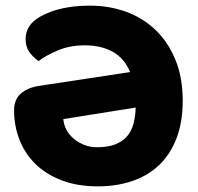

<svg xmlns="http://www.w3.org/2000/svg" viewBox="-20 -646 704 682"><path d="M30 -254Q30 -293 54.5 -314Q79 -335 119 -341L442 -390Q422 -439 380.5 -462Q339 -485 282 -485Q228 -485 185.5 -467Q143 -449 117 -429Q95 -445 83 -463Q71 -481 71 -507Q71 -558 123 -587Q192 -626 300 -626Q367 -626 427 -604.5Q487 -583 532 -540Q577 -497 603 -434Q629 -371 629 -288Q629 -211 606.5 -153.5Q584 -96 544 -58.5Q504 -21 448.5 -2.5Q393 16 328 16Q255 16 199 -5.5Q143 -27 105.5 -64Q68 -101 49 -150Q30 -199 30 -254ZM325 -123Q363 -123 389 -133Q415 -143 431 -161.5Q447 -180 454 -206Q461 -232 462 -264L205 -223Q206 -205 215 -187Q224 -169 240 -155Q256 -141 277.5 -132Q299 -123 325 -123Z"/></svg>

Font: Baloo Bhai 2 ExtraBold
Style: Regular
Weight: 800
Designer: Supriya Tembe, Noopur Datye and Ek Type
Foundry: Ek Type
Version: Version 1.640;PS 1.000;hotconv 16.6.51;makeotf.lib2.5.65220;